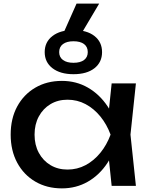

<svg xmlns="http://www.w3.org/2000/svg" viewBox="-20 -1027 827 1061"><path d="M403 -1007H528L432 -845H331ZM597 0 575 -210 601 -283 575 -355 597 -566H731L701 -283L731 0ZM637 -283Q618 -194 574 -127Q530 -60 465.5 -23Q401 14 322 14Q239 14 175 -23.5Q111 -61 75 -128Q39 -195 39 -283Q39 -372 75 -438.5Q111 -505 175 -542.5Q239 -580 322 -580Q401 -580 465.5 -543Q530 -506 574.5 -439.5Q619 -373 637 -283ZM171 -283Q171 -226 194.5 -182.5Q218 -139 259 -114.5Q300 -90 353 -90Q407 -90 453 -114.5Q499 -139 534.5 -182.5Q570 -226 591 -283Q570 -340 534.5 -383.5Q499 -427 453 -451.5Q407 -476 353 -476Q300 -476 259 -451.5Q218 -427 194.5 -383.5Q171 -340 171 -283ZM386 -617Q313 -617 270 -650Q227 -683 227 -739Q227 -795 270 -828Q313 -861 386 -861Q460 -861 502 -828Q544 -795 544 -739Q544 -683 502 -650Q460 -617 386 -617ZM386 -680Q424 -680 444.5 -695.5Q465 -711 465 -739Q465 -768 444.5 -783.5Q424 -799 386 -799Q349 -799 328 -783.5Q307 -768 307 -739Q307 -711 328 -695.5Q349 -680 386 -680Z"/></svg>

Font: Bounded
Style: Regular
Weight: 400
Designer: Vlad Churkin
Version: Version 1.0